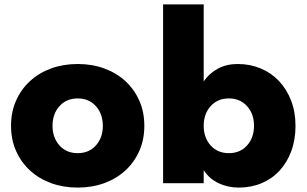

<svg xmlns="http://www.w3.org/2000/svg" viewBox="-20 -780 1389 870"><path d="M30 -210Q30 -273 53 -324.5Q76 -376 116.5 -413Q157 -450 212 -470Q267 -490 332 -490Q397 -490 452 -470Q507 -450 547.5 -413Q588 -376 611 -324.5Q634 -273 634 -210Q634 -147 611 -95.5Q588 -44 547.5 -7Q507 30 452 50Q397 70 332 70Q267 70 212 50Q157 30 116.5 -7Q76 -44 53 -95.5Q30 -147 30 -210ZM218 -210Q218 -156 249.5 -121Q281 -86 332 -86Q383 -86 414.5 -121Q446 -156 446 -210Q446 -264 414.5 -299Q383 -334 332 -334Q281 -334 249.5 -299Q218 -264 218 -210Z M1319 -210Q1319 -147 1300 -95.5Q1281 -44 1247 -7Q1213 30 1165.5 50Q1118 70 1062 70Q1012 70 970 50Q928 30 903 -9V50H719V-760H903V-411Q928 -448 967.5 -469Q1007 -490 1057 -490Q1113 -490 1161 -470Q1209 -450 1244 -413Q1279 -376 1299 -324.5Q1319 -273 1319 -210ZM1131 -210Q1131 -264 1099.5 -299Q1068 -334 1017 -334Q966 -334 934.5 -299Q903 -264 903 -210Q903 -156 934.5 -121Q966 -86 1017 -86Q1068 -86 1099.5 -121Q1131 -156 1131 -210Z"/></svg>

Font: OA Gothic ExtraBold
Style: Regular
Weight: 800
Designer: Choi Chi-young, Lee Jaesang, Lee Juhyun, Han Dohee
Foundry: DDUNGSANG CORP.
Version: Version 1.000;Build 20210203